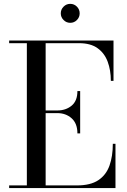

<svg xmlns="http://www.w3.org/2000/svg" viewBox="-20 -956 646 976"><path d="M289 -888Q289 -908 303.2 -922.2Q317.4 -936.4 337 -936.4Q357 -936.4 371 -922.2Q385 -908 385 -888Q385 -868.4 371 -854.2Q357 -840 337 -840Q317.4 -840 303.2 -854.2Q289 -868.4 289 -888ZM373.5 -278Q373.5 -328.5 344 -354.8Q314.5 -381 271.5 -381H212V-13.5H371.5Q440 -13.5 479.8 -40Q519.5 -66.5 536.5 -114Q553.5 -161.5 553.5 -225H567V0H26.5V-13.5H116.5V-736.5H26.5V-750H557V-545H543.5Q543.5 -598.5 527.5 -642Q511.5 -685.5 476 -711Q440.5 -736.5 382 -736.5H212V-394.5H271.5Q314.5 -394.5 344 -418.8Q373.5 -443 373.5 -493H387.5V-278Z"/></svg>

Font: Bodoni Moda 16pt
Style: Regular
Weight: 400
Version: Version 2.3